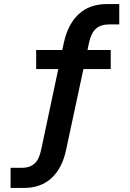

<svg xmlns="http://www.w3.org/2000/svg" viewBox="-20 -735 640 945"><path d="M32 190V91H89Q126 91 149.5 70.5Q173 50 183 0L270 -410L293 -395H158V-489H308L283 -472L295 -528Q315 -617 368 -666Q421 -715 507 -715H567V-615H520Q477 -615 453 -594.5Q429 -574 418 -524L407 -472L390 -489H525V-395H373L394 -411L305 4Q286 93 233.5 141.5Q181 190 98 190Z"/></svg>

Font: Nunito Sans 12pt ExtraLight 12pt
Style: Bold
Weight: 700
Version: Version 3.101;gftools[0.9.27]